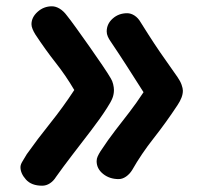

<svg xmlns="http://www.w3.org/2000/svg" viewBox="-20 -599 629 610"><path d="M114 -9Q80 -9 62.5 -28.5Q45 -48 45 -68Q45 -76 51.5 -86.5Q58 -97 65 -109Q99 -157 139.5 -207.5Q180 -258 216 -313Q189 -359 157 -399.5Q125 -440 92 -490Q87 -498 83.5 -506.5Q80 -515 80 -522Q80 -544 99.5 -561.5Q119 -579 145 -579Q157 -579 169.5 -571.5Q182 -564 193 -549Q202 -538 221.5 -511Q241 -484 263.5 -452Q286 -420 305 -392Q324 -364 332 -350Q337 -342 339.5 -331.5Q342 -321 342 -313Q342 -300 337.5 -288Q333 -276 320 -256Q299 -223 269 -184Q239 -145 209.5 -106.5Q180 -68 158 -37Q150 -24 138.5 -16.5Q127 -9 114 -9ZM357 -30Q328 -30 307.5 -46.5Q287 -63 287 -87Q287 -95 290.5 -102.5Q294 -110 299 -118Q324 -156 346.5 -185Q369 -214 391 -242.5Q413 -271 436 -306Q408 -350 384 -387.5Q360 -425 331 -468Q326 -475 322.5 -483Q319 -491 319 -499Q319 -523 338 -540Q357 -557 384 -557Q396 -557 407.5 -549.5Q419 -542 427 -528Q452 -488 470.5 -460Q489 -432 506.5 -407.5Q524 -383 544 -354Q553 -341 557 -329.5Q561 -318 561 -311Q561 -300 556.5 -288.5Q552 -277 544 -265Q507 -209 468 -159.5Q429 -110 400 -59Q392 -46 380.5 -38Q369 -30 357 -30Z"/></svg>

Font: Playpen Sans SemiBold
Style: Regular
Weight: 600
Designer: Laura Meseguer, Veronika Burian, José Scaglione
Foundry: TypeTogether
Version: Version 1.001